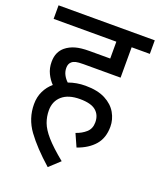

<svg xmlns="http://www.w3.org/2000/svg" viewBox="-140 -710 777 932"><g transform="rotate(20 248.5 -244.0)"><path d="M289 -68Q319 -78 340.5 -97Q362 -116 362 -149Q362 -187 336.5 -208.5Q311 -230 254 -230Q194 -230 162 -202Q130 -174 130 -127Q130 -95 141 -65Q152 -35 182.5 0Q213 35 273 84L219 134Q140 64 96 3.5Q52 -57 52 -131Q52 -168 66.5 -198Q81 -228 106 -249Q88 -267 75 -293.5Q62 -320 62 -353Q62 -380 71 -399.5Q80 -419 96 -432Q117 -449 145 -457Q173 -465 217 -465H324V-552H0V-622H497V-552H403V-395H212Q185 -395 172.5 -392Q160 -389 152 -382Q139 -371 139 -350Q139 -331 147.5 -314.5Q156 -298 170 -285Q211 -300 257 -300Q320 -300 360 -279Q400 -258 419 -224.5Q438 -191 438 -154Q438 -96 406.5 -59.5Q375 -23 318 -3Z"/></g></svg>

Font: Noto Sans SemiCondensed
Style: Regular
Weight: 400
Width: 4
Designer: Monotype Design Team
Foundry: Monotype Imaging Inc.
Version: Version 2.013; ttfautohint (v1.8.4.7-5d5b)